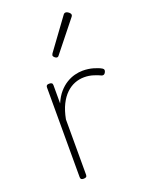

<svg xmlns="http://www.w3.org/2000/svg" viewBox="-157 -914 769 1006"><g transform="rotate(-20 227.0 -410.5)"><path d="M130 15Q121 15 117 11.5Q113 8 113 0V-500Q113 -508 117 -511.5Q121 -515 130 -515Q140 -515 144.5 -511.5Q149 -508 149 -500V-398Q164 -433 184 -456Q204 -479 227 -493Q250 -507 273.5 -513Q297 -519 318 -519Q349 -519 377 -511Q405 -503 421 -493Q427 -489 428 -483.5Q429 -478 424 -469Q420 -462 414.5 -460.5Q409 -459 404 -461Q390 -468 365.5 -476Q341 -484 314 -484Q286 -484 260.5 -474Q235 -464 213 -443Q191 -422 174.5 -389Q158 -356 149 -309V0Q149 8 144.5 11.5Q140 15 130 15ZM216 -630Q211 -630 204 -636Q197 -642 197 -648Q197 -650 198.5 -652.5Q200 -655 201 -658L326 -829Q329 -833 332 -834.5Q335 -836 339 -836Q344 -836 350 -832.5Q356 -829 360.5 -824Q365 -819 365 -814Q365 -811 364 -809Q363 -807 361 -804L227 -636Q223 -630 216 -630Z"/></g></svg>

Font: Playwrite US Modern Thin
Style: Regular
Weight: 250
Designer: Veronika Burian, José Scaglione
Foundry: TypeTogether
Version: Version 1.003